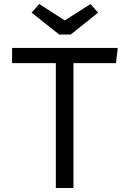

<svg xmlns="http://www.w3.org/2000/svg" viewBox="-20 -948 655 968"><path d="M350.3 -629.7V0H261.5V-629.7H41V-706.2H573.8L564.6 -629.7ZM436.4 -927.7 474.4 -884.1 336.4 -773.8H278.5L139.5 -884.1L177.9 -927.7L306.7 -845.1Z"/></svg>

Font: FiraCode Nerd Font Mono
Style: Regular
Weight: 400
Monospace: yes
Designer: Carrois Corporate, Edenspiekermann AG, Nikita Prokopov
Foundry: Carrois Corporate, Edenspiekermann AG, Nikita Prokopov
Version: Version 6.002;Nerd Fonts 3.4.0